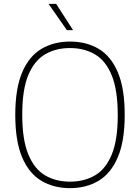

<svg xmlns="http://www.w3.org/2000/svg" viewBox="-20 -964 724 993"><path d="M342 9Q257.5 9 193.8 -29Q130 -67 94.5 -150.5Q59 -234 59 -370Q59 -506.5 94.8 -590Q130.5 -673.5 194.2 -711.2Q258 -749 342 -749Q427 -749 490.5 -711.2Q554 -673.5 589.5 -590Q625 -506.5 625 -370Q625 -234 589.2 -150.5Q553.5 -67 489.8 -29Q426 9 342 9ZM342 -24.5Q415.5 -24.5 471.2 -57Q527 -89.5 558 -164.8Q589 -240 589 -368Q589 -498 558 -574Q527 -650 471.2 -682.8Q415.5 -715.5 342 -715.5Q268.5 -715.5 213 -683Q157.5 -650.5 126.2 -575.2Q95 -500 95 -372Q95 -242 126.2 -166Q157.5 -90 213 -57.2Q268.5 -24.5 342 -24.5ZM326 -808 231 -944H270.5L358 -808Z"/></svg>

Font: Encode Sans Condensed Thin Thin
Style: Regular
Weight: 250
Version: Version 3.002